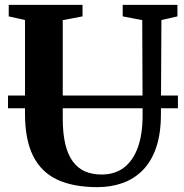

<svg xmlns="http://www.w3.org/2000/svg" viewBox="-20 -763 760 791"><path d="M381.5 8Q282 8 215.8 -23Q149.5 -54 116.2 -121Q83 -188 83 -293.5V-680.5L16 -695.5V-743H320V-695.5L238.5 -680V-274.5Q238.5 -213.5 249 -169.5Q259.5 -125.5 280 -97.8Q300.5 -70 330 -57Q359.5 -44 398.5 -44Q453.5 -44 491 -72.8Q528.5 -101.5 548 -156Q567.5 -210.5 567.5 -288L566 -680L485.5 -695.5V-743H711V-695.5L645 -680.5L643 -293.5Q643 -212 623.2 -154.8Q603.5 -97.5 567.8 -61.5Q532 -25.5 484.5 -8.8Q437 8 381.5 8ZM713 -369.5V-317H13V-369.5Z"/></svg>

Font: Merriweather 60pt
Style: Bold
Weight: 700
Version: Version 2.100